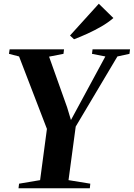

<svg xmlns="http://www.w3.org/2000/svg" viewBox="-20 -1007 716 1027"><path d="M79 0 82 -24.5 194.5 -43.5 231 -317.5 82 -705 28 -719 31.5 -743H322.5L319.5 -719L242.5 -704L339 -433L359.5 -365L388.5 -418.5L543.5 -705L472 -719L475 -743H675.5L672.5 -719L608 -705L385 -330L346.5 -43.5L463 -24.5L460.5 0ZM376 -797 354.5 -817 508.5 -987 586.5 -910.5Q558 -886 522 -865.2Q486 -844.5 448.2 -827.2Q410.5 -810 376 -797Z"/></svg>

Font: Merriweather 120pt
Style: Bold Italic
Weight: 700
Italic angle: -7.8°
Version: Version 2.101